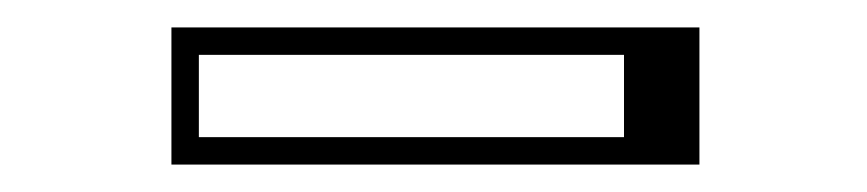

<svg xmlns="http://www.w3.org/2000/svg" viewBox="-20 -668 632 140"><path d="M435 -628H125V-568H435ZM105 -648H490V-548H105Z"/></svg>

Font: Jacques Francois Shadow
Style: Regular
Weight: 400
Designer: Alexei Vanyashin, Nikita Kanarev (i@xarsok.ru)
Foundry: Cyreal (www.cyreal.org)
Version: Version 1.003